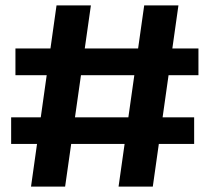

<svg xmlns="http://www.w3.org/2000/svg" viewBox="-20 -695 789 715"><path d="M421.5 0H549L644.5 -675H517ZM21.5 -159H703V-258H21.5ZM95.5 0H222.5L318.5 -675H190.5ZM37.5 -415H719V-514.5H37.5Z"/></svg>

Font: Anybody Thin
Style: Bold
Weight: 700
Version: Version 1.113;gftools[0.9.25]